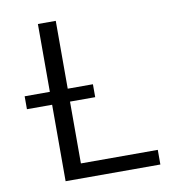

<svg xmlns="http://www.w3.org/2000/svg" viewBox="-82 -804 815 878"><g transform="rotate(-10 326.0 -365.0)"><path d="M35 -355V-415H152V-730H235V-415H352V-355H235V-68H592V0H152V-355Z"/></g></svg>

Font: M PLUS 1p
Style: Regular
Weight: 400
Version: Version 1.062